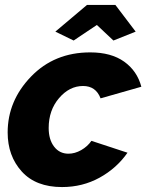

<svg xmlns="http://www.w3.org/2000/svg" viewBox="-20 -747 592 777"><path d="M204 -619 332 -727H447L529 -619L439 -583L372 -646L278 -583ZM11 -211Q11 -339 105.5 -437Q200 -535 345 -535Q430 -535 482.5 -497.5Q535 -460 552 -396L387 -349Q368 -399 316 -399Q261 -399 219 -350Q177 -301 177 -229Q177 -182 199 -153.5Q221 -125 257 -125Q283 -125 308.5 -139.5Q334 -154 350 -177L496 -129Q452 -66 383 -28Q314 10 231 10Q125 10 68 -53Q11 -116 11 -211Z"/></svg>

Font: Raleway-v4020 ExtraBold
Style: Italic
Weight: 800
Italic angle: -12°
Designer: Matt McInerney, Pablo Impallari, Rodrigo Fuenzalida
Foundry: Matt McInerney, Pablo Impallari, Rodrigo Fuenzalida
Version: Version 4.020;PS 004.020;hotconv 1.0.88;makeotf.lib2.5.64775